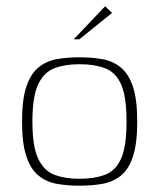

<svg xmlns="http://www.w3.org/2000/svg" viewBox="-20 -585 505 610"><path d="M233 5Q193 5 160 -1Q127 -7 102 -27.5Q77 -48 63.5 -89Q50 -130 50 -199Q50 -268 63.5 -309Q77 -350 102 -370.5Q127 -391 160 -397Q193 -403 233 -403Q272 -403 305.5 -397Q339 -391 364 -370.5Q389 -350 402.5 -309Q416 -268 416 -199Q416 -129 402.5 -88Q389 -47 364 -27Q339 -7 305.5 -1Q272 5 233 5ZM233 -17Q279 -17 313 -29.5Q347 -42 364.5 -80.5Q382 -119 382 -199Q382 -279 364.5 -317.5Q347 -356 313 -368.5Q279 -381 233 -381Q187 -381 153.5 -368.5Q120 -356 101.5 -317.5Q83 -279 83 -199Q83 -119 101.5 -80.5Q120 -42 153.5 -29.5Q187 -17 233 -17ZM214 -460 314 -565 336 -544 232 -460Z"/></svg>

Font: Genos ExtraLight
Style: Regular
Weight: 250
Designer: Robert E. Leuschke
Foundry: Robert E. Leuschke
Version: Version 1.010